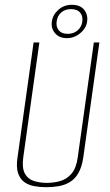

<svg xmlns="http://www.w3.org/2000/svg" viewBox="-20 -768 458 800"><path d="M173 12Q146 12 122 7.5Q98 3 80.5 -10Q63 -23 55 -47.5Q47 -72 53 -112L120 -591H144L77 -113Q71 -68 83.5 -45Q96 -22 121 -14Q146 -6 175 -6Q205 -6 232 -14Q259 -22 278.5 -45Q298 -68 304 -113L371 -591H394L327 -112Q321 -72 307 -47.5Q293 -23 272 -10Q251 3 225.5 7.5Q200 12 173 12ZM259 -609Q227 -609 209.5 -629.5Q192 -650 196 -678Q200 -707 223.5 -727.5Q247 -748 279 -748Q314 -748 330.5 -727.5Q347 -707 343 -678Q339 -650 314 -629.5Q289 -609 259 -609ZM262 -627Q287 -627 303.5 -641.5Q320 -656 323 -678Q326 -702 313.5 -716Q301 -730 276 -730Q251 -730 235 -716Q219 -702 216 -678Q213 -656 225 -641.5Q237 -627 262 -627Z"/></svg>

Font: Alumni Sans Thin
Style: Italic
Weight: 100
Italic angle: -8°
Designer: Robert E. Leuschke
Foundry: Robert E. Leuschke
Version: Version 1.016